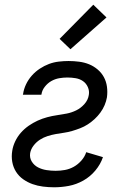

<svg xmlns="http://www.w3.org/2000/svg" viewBox="-20 -787 540 815"><path d="M210 8Q186 8 162.5 5Q139 2 118 -5.5Q97 -13 78.5 -26Q60 -39 48 -58Q36 -77 32 -100Q28 -123 32 -147Q35 -167 44.5 -187Q54 -207 68.5 -223.5Q83 -240 101.5 -253Q120 -266 140 -275Q160 -284 180.5 -289.5Q201 -295 222 -298Q243 -301 263.5 -305Q284 -309 303.5 -318.5Q323 -328 338.5 -345.5Q354 -363 357 -384Q360 -401 353 -417Q346 -433 332.5 -442.5Q319 -452 301.5 -455Q284 -458 266 -458Q249 -458 231.5 -455Q214 -452 198 -443Q182 -434 170 -418.5Q158 -403 156 -386L155 -385H77L78 -388Q81 -409 90.5 -429Q100 -449 115 -466Q130 -483 149 -495.5Q168 -508 188 -515.5Q208 -523 229.5 -525.5Q251 -528 271 -528Q294 -528 316.5 -525Q339 -522 358.5 -514Q378 -506 394.5 -492Q411 -478 421 -459.5Q431 -441 434 -419Q437 -397 434 -374Q431 -357 424 -340.5Q417 -324 406 -309Q395 -294 381.5 -281.5Q368 -269 352.5 -259Q337 -249 320 -242.5Q303 -236 286 -231Q269 -226 251.5 -223.5Q234 -221 217 -218Q200 -215 182.5 -209.5Q165 -204 149.5 -194Q134 -184 122.5 -169Q111 -154 108 -137Q105 -117 115 -101Q125 -85 141.5 -76.5Q158 -68 177.5 -65Q197 -62 216 -62Q236 -62 255.5 -65.5Q275 -69 293 -79Q311 -89 325.5 -105.5Q340 -122 346 -141L417 -120Q407 -90 385 -63.5Q363 -37 333.5 -20.5Q304 -4 272.5 2Q241 8 210 8ZM279 -578 233 -622 376 -767 432 -713Z"/></svg>

Font: Iosevka Custom
Style: Italic
Weight: 400
Italic angle: -9°
Monospace: yes
Designer: Belleve Invis
Foundry: Belleve Invis
Version: Version 30.3.3; ttfautohint (v1.8.3)